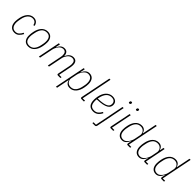

<svg xmlns="http://www.w3.org/2000/svg" viewBox="350 -2347 4154 4154"><g transform="rotate(45 2427.5 -270.0)"><path d="M206 12Q166 12 136.5 -2Q107 -16 87.5 -40.5Q68 -65 58.5 -99Q49 -133 49 -174Q49 -203 53 -232.5Q57 -262 62 -289Q72 -340 91 -382Q110 -424 137 -455Q164 -486 199.5 -503Q235 -520 277 -520Q335 -520 370 -488Q405 -456 415 -404L386 -394Q366 -490 274 -490Q208 -490 162 -437.5Q116 -385 99 -293L88 -232Q86 -218 84.5 -201.5Q83 -185 83 -174Q83 -140 90.5 -111.5Q98 -83 113 -62Q128 -41 151.5 -29.5Q175 -18 208 -18Q259 -18 293 -48Q327 -78 354 -132L381 -118Q348 -57 308 -22.5Q268 12 206 12Z M630 12Q555 12 514.5 -36Q474 -84 474 -167Q474 -197 477.5 -228Q481 -259 487 -288Q497 -339 516 -381.5Q535 -424 563 -455Q591 -486 627 -503Q663 -520 707 -520Q782 -520 822.5 -472Q863 -424 863 -341Q863 -311 859.5 -280Q856 -249 850 -220Q840 -169 821 -126.5Q802 -84 774 -53Q746 -22 710 -5Q674 12 630 12ZM633 -18Q708 -18 752 -71.5Q796 -125 813 -218L824 -276Q827 -293 828 -308.5Q829 -324 829 -341Q829 -413 798.5 -451.5Q768 -490 704 -490Q629 -490 585 -436.5Q541 -383 524 -290L513 -232Q510 -215 509 -199.5Q508 -184 508 -167Q508 -95 538.5 -56.5Q569 -18 633 -18Z M950 0 1052 -508H1086L1065 -404H1072Q1095 -459 1131.5 -489.5Q1168 -520 1221 -520Q1273 -520 1300.5 -487.5Q1328 -455 1329 -399H1336Q1359 -456 1399 -488Q1439 -520 1495 -520Q1549 -520 1576.5 -487Q1604 -454 1604 -394Q1604 -377 1602 -358Q1600 -339 1597 -321L1539 -30H1613L1607 0H1535Q1521 0 1513 -6Q1505 -12 1505 -23Q1505 -32 1508 -46L1563 -320Q1567 -339 1568.5 -359Q1570 -379 1570 -390Q1570 -490 1484 -490Q1455 -490 1427 -476.5Q1399 -463 1376 -433Q1358 -410 1344 -383.5Q1330 -357 1322 -316L1258 0H1224L1288 -320Q1292 -337 1294 -355Q1296 -373 1296 -384Q1296 -490 1210 -490Q1181 -490 1154 -476Q1127 -462 1104 -433Q1087 -410 1070.5 -378Q1054 -346 1046 -307L984 0Z M1813 -508H1846L1824 -397H1831Q1854 -454 1891.5 -487Q1929 -520 1983 -520Q2019 -520 2047 -507Q2075 -494 2093.5 -470Q2112 -446 2121.5 -413Q2131 -380 2131 -340Q2131 -310 2127.5 -279.5Q2124 -249 2118 -220Q2108 -169 2089 -126.5Q2070 -84 2042.5 -53Q2015 -22 1979 -5Q1943 12 1899 12Q1845 12 1812.5 -15.5Q1780 -43 1770 -90H1763L1705 200H1671ZM1899 -18Q1976 -18 2019.5 -71Q2063 -124 2081 -218L2092 -274Q2095 -290 2096 -305.5Q2097 -321 2097 -340Q2097 -373 2090 -400.5Q2083 -428 2068 -448Q2053 -468 2030 -479Q2007 -490 1976 -490Q1948 -490 1926 -480Q1904 -470 1881 -447Q1856 -422 1834.5 -382.5Q1813 -343 1804 -297L1777 -160Q1772 -137 1777.5 -112Q1783 -87 1798.5 -66Q1814 -45 1839 -31.5Q1864 -18 1899 -18Z M2253 0Q2224 0 2224 -23Q2224 -32 2227 -46L2366 -740H2400L2258 -30H2332L2326 0Z M2617 12Q2452 12 2452 -182Q2452 -208 2455 -235.5Q2458 -263 2463 -288Q2473 -340 2493.5 -383Q2514 -426 2543.5 -456.5Q2573 -487 2609.5 -503.5Q2646 -520 2690 -520Q2753 -520 2791.5 -488Q2830 -456 2830 -396Q2830 -365 2816.5 -336Q2803 -307 2766 -284Q2729 -261 2662.5 -246.5Q2596 -232 2490 -230Q2488 -217 2487 -204.5Q2486 -192 2486 -184Q2486 -98 2518 -58Q2550 -18 2618 -18Q2675 -18 2712.5 -49Q2750 -80 2779 -134L2803 -118Q2768 -51 2723 -19.5Q2678 12 2617 12ZM2687 -491Q2648 -491 2617 -476Q2586 -461 2562.5 -433.5Q2539 -406 2523 -368Q2507 -330 2498 -284L2493 -257Q2586 -259 2645 -270Q2704 -281 2737.5 -299Q2771 -317 2783.5 -341.5Q2796 -366 2796 -394Q2796 -440 2768.5 -465.5Q2741 -491 2687 -491Z M3001 -508H3035L2902 161Q2897 182 2888 191Q2879 200 2856 200H2786L2792 170H2866ZM3052 -665Q3027 -665 3027 -685Q3027 -691 3030 -703Q3037 -726 3061 -726Q3086 -726 3086 -706Q3086 -700 3083 -688Q3076 -665 3052 -665Z M3267 -665Q3242 -665 3242 -685Q3242 -691 3245 -703Q3252 -726 3276 -726Q3301 -726 3301 -706Q3301 -700 3298 -688Q3291 -665 3267 -665ZM3151 0Q3122 0 3122 -23Q3122 -32 3125 -46L3218 -508H3252L3156 -30H3230L3224 0Z M3668 0Q3640 0 3640 -23Q3640 -32 3643 -46L3656 -111H3649Q3626 -54 3588.5 -21Q3551 12 3497 12Q3461 12 3433 -1Q3405 -14 3386.5 -38Q3368 -62 3358.5 -95Q3349 -128 3349 -168Q3349 -198 3352.5 -228.5Q3356 -259 3362 -288Q3372 -339 3391 -381.5Q3410 -424 3437.5 -455Q3465 -486 3501 -503Q3537 -520 3581 -520Q3635 -520 3667.5 -492.5Q3700 -465 3710 -418H3717L3782 -740H3816L3673 -30H3747L3741 0ZM3504 -18Q3532 -18 3554 -28Q3576 -38 3599 -61Q3624 -86 3645.5 -125.5Q3667 -165 3676 -211L3703 -348Q3707 -371 3702 -396Q3697 -421 3681.5 -442Q3666 -463 3641 -476.5Q3616 -490 3581 -490Q3504 -490 3460.5 -437Q3417 -384 3399 -290L3388 -234Q3385 -218 3384 -202.5Q3383 -187 3383 -168Q3383 -135 3390 -107.5Q3397 -80 3412 -60Q3427 -40 3449.5 -29Q3472 -18 3504 -18Z M4188 0Q4159 0 4159 -23Q4159 -32 4162 -46L4175 -111H4168Q4145 -54 4107.5 -21Q4070 12 4016 12Q3980 12 3952 -1Q3924 -14 3905.5 -38Q3887 -62 3877.5 -95Q3868 -128 3868 -168Q3868 -198 3871.5 -228.5Q3875 -259 3881 -288Q3891 -339 3910 -381.5Q3929 -424 3956.5 -455Q3984 -486 4020 -503Q4056 -520 4100 -520Q4154 -520 4186.5 -492.5Q4219 -465 4229 -418H4236L4254 -508H4288L4193 -30H4267L4261 0ZM4023 -18Q4051 -18 4073 -28Q4095 -38 4118 -61Q4143 -86 4164.5 -125.5Q4186 -165 4195 -211L4222 -348Q4226 -371 4221 -396Q4216 -421 4200.5 -442Q4185 -463 4160 -476.5Q4135 -490 4100 -490Q4023 -490 3979.5 -437Q3936 -384 3918 -290L3907 -234Q3904 -218 3903 -202.5Q3902 -187 3902 -168Q3902 -135 3909 -107.5Q3916 -80 3931 -60Q3946 -40 3968.5 -29Q3991 -18 4023 -18Z M4704 0Q4676 0 4676 -23Q4676 -32 4679 -46L4692 -111H4685Q4662 -54 4624.5 -21Q4587 12 4533 12Q4497 12 4469 -1Q4441 -14 4422.5 -38Q4404 -62 4394.5 -95Q4385 -128 4385 -168Q4385 -198 4388.5 -228.5Q4392 -259 4398 -288Q4408 -339 4427 -381.5Q4446 -424 4473.5 -455Q4501 -486 4537 -503Q4573 -520 4617 -520Q4671 -520 4703.5 -492.5Q4736 -465 4746 -418H4753L4818 -740H4852L4709 -30H4783L4777 0ZM4540 -18Q4568 -18 4590 -28Q4612 -38 4635 -61Q4660 -86 4681.5 -125.5Q4703 -165 4712 -211L4739 -348Q4743 -371 4738 -396Q4733 -421 4717.5 -442Q4702 -463 4677 -476.5Q4652 -490 4617 -490Q4540 -490 4496.5 -437Q4453 -384 4435 -290L4424 -234Q4421 -218 4420 -202.5Q4419 -187 4419 -168Q4419 -135 4426 -107.5Q4433 -80 4448 -60Q4463 -40 4485.5 -29Q4508 -18 4540 -18Z"/></g></svg>

Font: IBM Plex Sans Condensed ExtraLight
Style: Italic
Weight: 200
Width: 3
Italic angle: -11°
Designer: Mike Abbink, Paul van der Laan, Pieter van Rosmalen
Foundry: Bold Monday
Version: Version 1.3